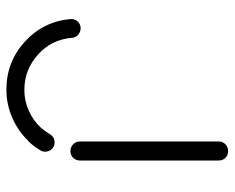

<svg xmlns="http://www.w3.org/2000/svg" viewBox="-87 -623 739 605"><g transform="rotate(90 282.5 -320.5)"><path d="M425.8 -203.1V-640.1Q425.8 -652.8 434.6 -661.4Q443.4 -669.9 456.1 -669.9Q468.8 -669.9 477.3 -661.4Q485.8 -652.8 485.8 -640.1V-203.1Q485.8 -190.4 477.3 -181.6Q468.8 -172.9 456.1 -172.9Q443.4 -172.9 434.6 -181.6Q425.8 -190.4 425.8 -203.1ZM263.2 28.8H262.2Q175.3 28.8 111.8 -28.8Q47.9 -86.9 40 -172.9Q39.1 -186 47.6 -195.6Q56.2 -205.1 68.8 -205.1Q80.6 -205.1 89.6 -197.3Q98.6 -189.5 99.1 -178.2Q104.5 -113.3 151.9 -70.8Q199.7 -27.8 263.2 -27.8H264.2Q297.4 -27.8 328.4 -41.5Q359.4 -55.2 381.8 -79.1Q393.1 -91.8 402.8 -107.9Q411.1 -123 429.2 -123Q441.9 -123 450 -114Q458 -105 458 -92.8Q458 -85.4 454.1 -79.1Q444.3 -61 424.8 -40V-41Q393.1 -7.8 350.8 10.5Q308.6 28.8 263.2 28.8Z"/></g></svg>

Font: Beon
Style: Regular
Weight: 400
Designer: BSozoo
Foundry: BSozoo
Version: Version 1.001;PS 001.001;hotconv 1.0.70;makeotf.lib2.5.58329